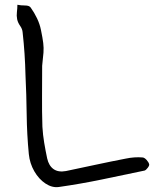

<svg xmlns="http://www.w3.org/2000/svg" viewBox="-20 -747 656 806"><path d="M227 38Q199 42 171 23.5Q143 5 124 -28Q105 -61 101 -100Q93 -183 92 -266.5Q91 -350 87 -432Q86 -477 83 -521.5Q80 -566 75 -611Q74 -625 64.5 -638.5Q55 -652 52 -666Q49 -681 51 -696.5Q53 -712 53 -727Q67 -724 85 -724Q103 -724 109 -715Q124 -694 135.5 -670Q147 -646 152 -621Q159 -587 161.5 -566.5Q164 -546 162.5 -526Q161 -506 157 -471Q157 -407 156.5 -343Q156 -279 158 -215Q160 -181 165.5 -148Q171 -115 178 -82Q185 -51 205 -37Q225 -23 257 -29Q319 -42 382 -55.5Q445 -69 507 -81Q545 -89 579 -86Q587 -85 595.5 -75.5Q604 -66 606 -58Q608 -53 600.5 -43Q593 -33 587 -31Q497 -12 407.5 6.5Q318 25 227 38Z"/></svg>

Font: Mynerve
Style: Regular
Weight: 400
Designer: Carolina Short
Foundry: Carolina Short
Version: Version 1.000; ttfautohint (v1.8.4.7-5d5b)